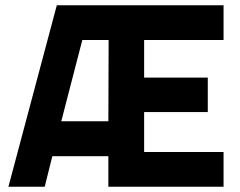

<svg xmlns="http://www.w3.org/2000/svg" viewBox="-20 -710 911 730"><path d="M392 0V-116H179L150 0H12L196 -690H830V-558H528V-415H770V-284H528V-132H830V0ZM293 -558 213 -249H392L393 -558Z"/></svg>

Font: TitilliumText
Style: ExtraBold
Weight: 800
Designer: Accademia di Belle Arti di Urbino and others
Foundry: Accademia di Belle Arti di Urbino and others.
Version: Version 60.001